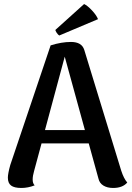

<svg xmlns="http://www.w3.org/2000/svg" viewBox="-20 -919 656 952"><path d="M611 -14Q588 13 541 13Q512 13 492.5 1Q473 -11 468 -34L420 -208H186L149 -71Q142 -47 142 -29Q142 -9 152 0Q119 13 86 13Q51 13 35 1Q19 -11 19 -38Q19 -58 31 -101L231 -694Q285 -711 332 -711Q386 -711 398 -671L581 -73Q594 -33 611 -14ZM401 -274 301 -638 203 -274ZM274 -743Q268 -746 261 -756.5Q254 -767 255 -771L397 -899Q414 -891 436 -867.5Q458 -844 466 -824Z"/></svg>

Font: Arima Madurai ExtraBold
Style: Regular
Weight: 800
Designer: Joana Correia and Natanael Gama
Foundry: NDISCOVER
Version: Version 1.019